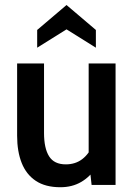

<svg xmlns="http://www.w3.org/2000/svg" viewBox="-20 -756 546 785"><path d="M227 9.5Q165.5 9.5 126.5 -16.5Q87.5 -42.5 68.8 -89.5Q50 -136.5 50 -201V-496.5H160V-212.5Q160 -149.5 180.8 -116.8Q201.5 -84 249 -84Q288 -84 316 -105.2Q344 -126.5 360.5 -165.5L342.5 -102V-496.5H452.5V0H354.5L345.5 -81.5L370 -68.5Q348.5 -33.5 311.8 -12Q275 9.5 227 9.5ZM132 -561V-633.5L252 -735.5L372 -633.5V-561L252 -636Z"/></svg>

Font: Cabin SemiCondensed SemiBold
Style: Regular
Weight: 600
Width: 4
Designer: Pablo Impallari
Foundry: Pablo Impallari. http://www.impallari.com Igino Marini. http://www.ikern.com
Version: Version 3.001